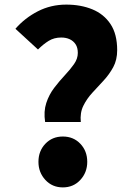

<svg xmlns="http://www.w3.org/2000/svg" viewBox="-20 -800 576 834"><path d="M176 -270Q169 -316 181 -352.5Q193 -389 215.5 -418.5Q238 -448 261.5 -473Q285 -498 301.5 -521.5Q318 -545 318 -570Q318 -593 308.5 -607.5Q299 -622 283 -629.5Q267 -637 246 -637Q215 -637 191.5 -622.5Q168 -608 145 -585L47 -675Q88 -722 144.5 -751Q201 -780 268 -780Q331 -780 381 -759.5Q431 -739 460 -695.5Q489 -652 489 -582Q489 -540 472 -508.5Q455 -477 430 -450Q405 -423 381 -397Q357 -371 342 -340.5Q327 -310 331 -270ZM253 14Q207 14 177 -18.5Q147 -51 147 -97Q147 -144 177 -175.5Q207 -207 253 -207Q299 -207 329 -175.5Q359 -144 359 -97Q359 -51 329 -18.5Q299 14 253 14Z"/></svg>

Font: Noto Sans HK Thin Black
Style: Regular
Weight: 900
Version: Version 2.004-H2;hotconv 1.0.118;makeotfexe 2.5.65603